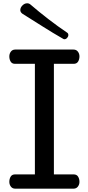

<svg xmlns="http://www.w3.org/2000/svg" viewBox="-20 -1135 532 1155"><path d="M36.1 0ZM36.1 -41Q36.1 -59.1 44.2 -72.5Q52.2 -85.9 70.8 -85.9H189.9V-751H70.8Q52.2 -751 44.2 -764.4Q36.1 -777.8 36.1 -795.9Q36.1 -812 45.4 -824.5Q54.7 -836.9 71.8 -836.9H421.9Q439 -836.9 448.5 -824.5Q458 -812 458 -795.9Q458 -777.8 449.7 -764.4Q441.4 -751 422.9 -751H304.2V-85.9H422.9Q441.4 -85.9 449.7 -72.5Q458 -59.1 458 -41Q458 -24.9 448.5 -12.5Q439 0 421.9 0H71.8Q54.7 0 45.4 -12.5Q36.1 -24.9 36.1 -41ZM391.1 -924.3Q391.1 -915 383.8 -907Q376.5 -898.9 367.2 -898.9Q364.7 -898.9 362.5 -899.9Q360.4 -900.9 358.4 -902.3Q299.3 -936 235.8 -976.3Q172.4 -1016.6 115.2 -1052.2Q108.9 -1056.6 105.5 -1062.3Q102.1 -1067.9 102.1 -1074.2Q102.1 -1089.4 115 -1102.3Q127.9 -1115.2 143.1 -1115.2Q148.9 -1115.2 154.1 -1113.3Q159.2 -1111.3 163.1 -1107.9Q212.4 -1065.4 270.5 -1020.5Q328.6 -975.6 383.3 -939Q387.2 -936.5 389.2 -932.9Q391.1 -929.2 391.1 -924.3Z"/></svg>

Font: Cutive
Style: Regular
Weight: 400
Designer: Vernon Adams
Version: Version 1.002